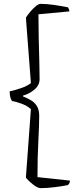

<svg xmlns="http://www.w3.org/2000/svg" viewBox="-20 -813 406 994"><path d="M191 161Q175 161 152 143Q129 125 114 107L140 -248Q120 -266 91 -276.5Q62 -287 43 -290Q38 -294 34 -307.5Q30 -321 30 -340Q55 -345 88.5 -356.5Q122 -368 140 -383L114 -722Q124 -737 138 -753.5Q152 -770 166 -781.5Q180 -793 191 -793Q222 -793 263 -787Q304 -781 332 -775Q334 -772 336.5 -766Q339 -760 339 -754L179 -739Q179 -676 180.5 -613.5Q182 -551 183.5 -496Q185 -441 185 -404Q185 -372 158.5 -349.5Q132 -327 99 -318V-314Q121 -305 140 -294Q159 -283 171 -264Q183 -245 183 -213Q183 -166 178.5 -82.5Q174 1 174 104L342 122Q342 131 338.5 136.5Q335 142 332 145Q304 151 263 156Q222 161 191 161Z"/></svg>

Font: Texturina 72pt ExtraLight
Style: Regular
Weight: 200
Designer: Guillermo Torres Carreño
Foundry: Omnibus-Type
Version: Version 1.002; ttfautohint (v1.8.3)